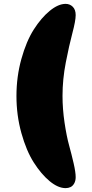

<svg xmlns="http://www.w3.org/2000/svg" viewBox="-20 -816 474 992"><path d="M303 -321Q303 -253 313.5 -182.5Q324 -112 337 -65Q350 -18 360.5 28Q371 74 371 99Q371 118 363.5 131.5Q356 145 344.5 150.5Q333 156 319 156Q280 156 236.5 120Q193 84 154.5 23.5Q116 -37 90.5 -128.5Q65 -220 65 -320Q65 -420 90.5 -511.5Q116 -603 154.5 -663.5Q193 -724 237 -760Q281 -796 319 -796Q341 -796 356 -781Q371 -766 371 -738Q371 -709 354 -645Q337 -581 320 -493.5Q303 -406 303 -321Z"/></svg>

Font: Coiny 2.0
Style: Regular
Weight: 400
Version: Version 1.001 July 11, 2018